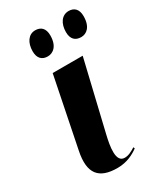

<svg xmlns="http://www.w3.org/2000/svg" viewBox="-192 -829 779 914"><g transform="rotate(-30 197.5 -372.0)"><path d="M336 -616C365 -616 395 -638 395 -697C395 -736 375 -754 345 -754C307 -754 284 -720 284 -673C284 -634 304 -616 336 -616ZM152 -616C181 -616 212 -638 212 -697C212 -736 192 -754 161 -754C124 -754 101 -720 101 -673C101 -634 121 -616 152 -616ZM174 10C228 10 266 -12 291 -30L288 -38C267 -25 249 -15 228 -15C179 -15 192 -95 207 -157L297 -536H132L55 -154C31 -38 73 10 174 10Z"/></g></svg>

Font: Noto Serif Display Condensed ExtraBold
Style: Italic
Weight: 800
Width: 3
Italic angle: -12°
Designer: Monotype Design Team
Foundry: Monotype Imaging Inc.
Version: Version 2.009